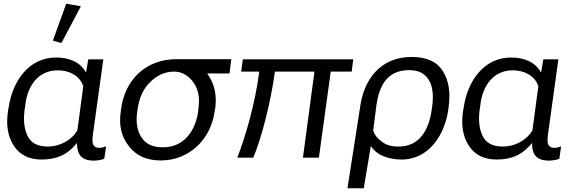

<svg xmlns="http://www.w3.org/2000/svg" viewBox="-20 -850 3100 1035"><path d="M204 10C284 10 343 -15 394 -78H395C395 -17 419 14 482 16C507 16 530 11 542 6L552 -61C541 -57 528 -53 517 -53C502 -53 491 -57 485 -67C478 -76 477 -93 480 -119L537 -530H456L444 -461H442C410 -520 345 -540 282 -540C132 -540 47 -408 27 -273L24 -257C11 -178 22 -114 54 -65C86 -15 137 10 204 10ZM238 -60C185 -60 149 -78 131 -113C112 -148 105 -195 112 -254L116 -280C126 -381 181 -471 292 -471C350 -471 410 -444 429 -385L397 -147C364 -92 301 -60 238 -60ZM311 -618 416 -816 337 -830 265 -631Z M847 15C1001 15 1117 -100 1137 -250L1140 -265C1147 -316 1142 -361 1126 -401C1118 -421 1108 -439 1097 -454H1217L1227 -531H931C769 -531 654 -423 633 -264L631 -248C620 -175 634 -114 674 -63C713 -11 770 15 847 15ZM858 -56C803 -56 766 -73 743 -109C720 -144 712 -188 719 -242L721 -257C730 -323 753 -374 792 -410C828 -445 871 -464 919 -464C963 -464 999 -440 1024 -404C1049 -367 1058 -323 1050 -270L1048 -247C1032 -143 972 -56 858 -56Z M1884 -530H1289L1280 -464H1371C1377 -464 1378 -462 1377 -459C1355 -291 1303 -112 1259 0H1345C1388 -99 1439 -295 1462 -464H1675L1613 0H1699L1763 -464H1876Z M1853 165H1941L1979 -63C2013 -8 2085 10 2145 10C2294 10 2379 -127 2397 -261L2399 -278C2409 -354 2399 -416 2367 -467C2334 -519 2278 -543 2198 -543C2034 -543 1941 -425 1921 -271ZM2128 -60C2090 -60 2061 -68 2036 -88C2012 -106 1998 -125 1992 -147L2009 -282C2024 -388 2067 -472 2186 -472C2235 -472 2269 -455 2291 -420C2312 -385 2318 -339 2310 -279L2307 -257C2292 -154 2245 -60 2128 -60Z M2657 10C2737 10 2796 -15 2847 -78H2848C2848 -17 2872 14 2935 16C2960 16 2983 11 2995 6L3005 -61C2994 -57 2981 -53 2970 -53C2955 -53 2944 -57 2938 -67C2931 -76 2930 -93 2933 -119L2990 -530H2909L2897 -461H2895C2863 -520 2798 -540 2735 -540C2585 -540 2500 -408 2480 -273L2477 -257C2464 -178 2475 -114 2507 -65C2539 -15 2590 10 2657 10ZM2691 -60C2638 -60 2602 -78 2584 -113C2565 -148 2558 -195 2565 -254L2569 -280C2579 -381 2634 -471 2745 -471C2803 -471 2863 -444 2882 -385L2850 -147C2817 -92 2754 -60 2691 -60Z"/></svg>

Font: Cheyenne Sans
Style: Italic
Weight: 400
Italic angle: -8.13011°
Designer: The Public Sans project authors (U.S. Web Design System), Libre Franklin designed by Pablo Impallari and Rodrigo Fuenzal
Foundry: The Cheyenne Sans Project Authors
Version: Version 2.007